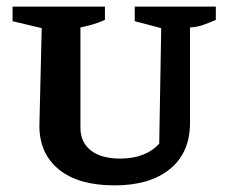

<svg xmlns="http://www.w3.org/2000/svg" viewBox="-20 -550 692 580"><path d="M326 10Q217 10 158 -38Q99 -86 99 -170L106 -465L18 -486V-530H297V-490Q282 -483 264.5 -477.5Q247 -472 223 -467V-164Q223 -120 254.5 -95.5Q286 -71 343 -71Q420 -71 461 -116L467 -465L387 -486V-530H632V-490Q614 -482 594.5 -475Q575 -468 554 -467V-179Q554 -89 493.5 -39.5Q433 10 326 10Z"/></svg>

Font: Piazzolla SC SemiBold
Style: Regular
Weight: 600
Designer: Juan Pablo del Peral
Foundry: Huerta Tipografica
Version: Version 1.330